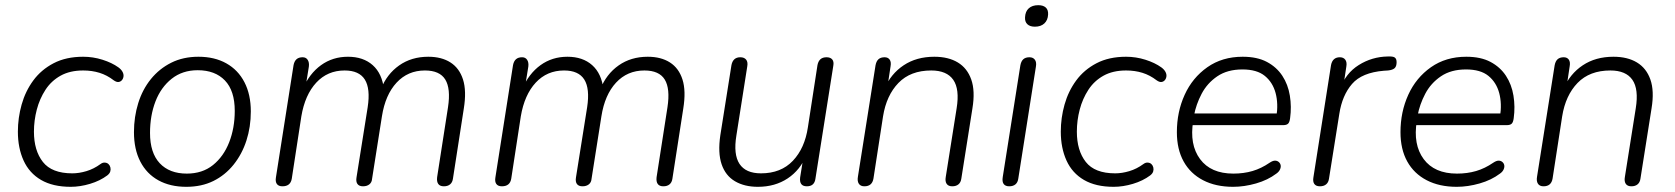

<svg xmlns="http://www.w3.org/2000/svg" viewBox="-20 -713 6464 741"><path d="M253 8Q184 8 138.5 -18.5Q93 -45 71 -93.5Q49 -142 49 -205Q49 -258 63.5 -309.5Q78 -361 108.5 -402.5Q139 -444 187 -469Q235 -494 301 -494Q339 -494 375.5 -482.5Q412 -471 437 -453Q448 -445 453 -435.5Q458 -426 456.5 -417Q455 -408 449.5 -402.5Q444 -397 436.5 -396.5Q429 -396 419 -403Q393 -423 364 -432Q335 -441 301 -441Q250 -441 214 -421Q178 -401 155.5 -366.5Q133 -332 122 -290Q111 -248 111 -205Q111 -132 145.5 -88Q180 -44 259 -44Q285 -44 313.5 -52.5Q342 -61 368 -80Q376 -86 384.5 -85.5Q393 -85 398.5 -80Q404 -75 406 -67Q408 -59 405.5 -51Q403 -43 394 -36Q366 -15 327.5 -3.5Q289 8 253 8Z M699 8Q637 8 591.5 -17Q546 -42 521.5 -89.5Q497 -137 497 -203Q497 -262 513.5 -315Q530 -368 562.5 -408Q595 -448 641 -471Q687 -494 746 -494Q808 -494 853.5 -468.5Q899 -443 923.5 -395.5Q948 -348 948 -283Q948 -223 931 -170.5Q914 -118 881.5 -77.5Q849 -37 803.5 -14.5Q758 8 699 8ZM701 -43Q761 -43 802 -76Q843 -109 864.5 -164Q886 -219 886 -285Q886 -363 848 -402.5Q810 -442 743 -442Q684 -442 642.5 -409Q601 -376 580 -321.5Q559 -267 559 -200Q559 -123 596.5 -83Q634 -43 701 -43Z M1070 6Q1055 6 1048.5 -3Q1042 -12 1045 -29L1113 -462Q1116 -477 1124.5 -484.5Q1133 -492 1148 -492Q1161 -492 1167.5 -482Q1174 -472 1172 -456L1157 -363L1148 -369Q1174 -429 1219 -461.5Q1264 -494 1323 -494Q1382 -494 1418.5 -461.5Q1455 -429 1462 -367L1450 -369Q1473 -427 1520.5 -460.5Q1568 -494 1633 -494Q1684 -494 1718.5 -472Q1753 -450 1767 -406Q1781 -362 1770 -294L1728 -23Q1726 -9 1717 -1.5Q1708 6 1693 6Q1678 6 1671.5 -3Q1665 -12 1667 -29L1709 -299Q1720 -371 1698.5 -406Q1677 -441 1620 -441Q1554 -441 1510.5 -394Q1467 -347 1454 -264L1416 -23Q1415 -9 1405.5 -1.5Q1396 6 1381 6Q1366 6 1359.5 -3Q1353 -12 1356 -29L1399 -299Q1410 -371 1388 -406Q1366 -441 1310 -441Q1244 -441 1200.5 -394Q1157 -347 1143 -264L1106 -23Q1101 6 1070 6Z M1917 6Q1902 6 1895.5 -3Q1889 -12 1892 -29L1960 -462Q1963 -477 1971.5 -484.5Q1980 -492 1995 -492Q2008 -492 2014.5 -482Q2021 -472 2019 -456L2004 -363L1995 -369Q2021 -429 2066 -461.5Q2111 -494 2170 -494Q2229 -494 2265.5 -461.5Q2302 -429 2309 -367L2297 -369Q2320 -427 2367.5 -460.5Q2415 -494 2480 -494Q2531 -494 2565.5 -472Q2600 -450 2614 -406Q2628 -362 2617 -294L2575 -23Q2573 -9 2564 -1.5Q2555 6 2540 6Q2525 6 2518.5 -3Q2512 -12 2514 -29L2556 -299Q2567 -371 2545.5 -406Q2524 -441 2467 -441Q2401 -441 2357.5 -394Q2314 -347 2301 -264L2263 -23Q2262 -9 2252.5 -1.5Q2243 6 2228 6Q2213 6 2206.5 -3Q2200 -12 2203 -29L2246 -299Q2257 -371 2235 -406Q2213 -441 2157 -441Q2091 -441 2047.5 -394Q2004 -347 1990 -264L1953 -23Q1948 6 1917 6Z M2905 8Q2853 8 2816.5 -13.5Q2780 -35 2765 -79Q2750 -123 2760 -191L2803 -462Q2806 -477 2814.5 -484.5Q2823 -492 2837 -492Q2852 -492 2859.5 -483Q2867 -474 2864 -457L2822 -190Q2810 -117 2834 -80.5Q2858 -44 2917 -44Q2994 -44 3040 -92.5Q3086 -141 3098 -222L3135 -462Q3138 -477 3146.5 -484.5Q3155 -492 3170 -492Q3185 -492 3192 -483.5Q3199 -475 3196 -459L3127 -23Q3123 6 3094 6Q3079 6 3072.5 -2.5Q3066 -11 3068 -28L3083 -122L3093 -116Q3069 -57 3020 -24.5Q2971 8 2905 8Z M3316 6Q3301 6 3294.5 -4Q3288 -14 3291 -31L3359 -461Q3362 -477 3370.5 -484.5Q3379 -492 3394 -492Q3407 -492 3413.5 -483Q3420 -474 3417 -457L3403 -364L3393 -370Q3418 -428 3467.5 -461Q3517 -494 3586 -494Q3640 -494 3676.5 -472Q3713 -450 3728.5 -406Q3744 -362 3733 -295L3690 -23Q3688 -9 3679 -1.5Q3670 6 3655 6Q3640 6 3633.5 -3.5Q3627 -13 3630 -30L3672 -295Q3684 -369 3659 -405Q3634 -441 3574 -441Q3494 -441 3447.5 -393Q3401 -345 3388 -264L3351 -24Q3346 6 3316 6Z M3875 6Q3860 6 3853.5 -3Q3847 -12 3850 -30L3918 -461Q3921 -477 3929.5 -484.5Q3938 -492 3953 -492Q3967 -492 3974 -482.5Q3981 -473 3978 -456L3910 -24Q3908 -9 3899 -1.5Q3890 6 3875 6ZM3974 -610Q3955 -610 3945 -619.5Q3935 -629 3936 -646Q3937 -669 3950.5 -681Q3964 -693 3987 -693Q4006 -693 4016 -684Q4026 -675 4025 -657Q4024 -635 4010.5 -622.5Q3997 -610 3974 -610Z M4278 8Q4209 8 4163.5 -18.5Q4118 -45 4096 -93.5Q4074 -142 4074 -205Q4074 -258 4088.5 -309.5Q4103 -361 4133.5 -402.5Q4164 -444 4212 -469Q4260 -494 4326 -494Q4364 -494 4400.5 -482.5Q4437 -471 4462 -453Q4473 -445 4478 -435.5Q4483 -426 4481.5 -417Q4480 -408 4474.5 -402.5Q4469 -397 4461.5 -396.5Q4454 -396 4444 -403Q4418 -423 4389 -432Q4360 -441 4326 -441Q4275 -441 4239 -421Q4203 -401 4180.5 -366.5Q4158 -332 4147 -290Q4136 -248 4136 -205Q4136 -132 4170.5 -88Q4205 -44 4284 -44Q4310 -44 4338.5 -52.5Q4367 -61 4393 -80Q4401 -86 4409.5 -85.5Q4418 -85 4423.5 -80Q4429 -75 4431 -67Q4433 -59 4430.5 -51Q4428 -43 4419 -36Q4391 -15 4352.5 -3.5Q4314 8 4278 8Z M4739 8Q4672 8 4623 -17.5Q4574 -43 4548 -90Q4522 -137 4522 -203Q4522 -281 4552 -347Q4582 -413 4639.5 -453.5Q4697 -494 4776 -494Q4832 -494 4869.5 -474Q4907 -454 4929 -420.5Q4951 -387 4958 -344Q4965 -301 4959 -257Q4957 -241 4951 -235.5Q4945 -230 4932 -230H4567L4574 -275H4925L4906 -262Q4914 -313 4903 -354Q4892 -395 4861.5 -420Q4831 -445 4775 -445Q4717 -445 4678 -418.5Q4639 -392 4617.5 -351Q4596 -310 4588 -267L4585 -246Q4570 -155 4611.5 -99Q4653 -43 4740 -43Q4780 -43 4814 -53Q4848 -63 4880 -85Q4892 -93 4900.5 -93Q4909 -93 4915 -88Q4921 -83 4922.5 -75.5Q4924 -68 4920 -59Q4916 -50 4906 -43Q4873 -18 4827.5 -5Q4782 8 4739 8Z M5074 6Q5059 6 5052.5 -3Q5046 -12 5049 -29L5117 -462Q5120 -477 5128.5 -484.5Q5137 -492 5151 -492Q5165 -492 5172 -482.5Q5179 -473 5176 -456L5163 -370H5152Q5173 -430 5224 -462Q5275 -494 5336 -495Q5356 -496 5363 -491Q5370 -486 5370 -473Q5370 -457 5362.5 -450Q5355 -443 5337 -441L5321 -440Q5236 -433 5198 -389Q5160 -345 5149 -274L5109 -23Q5107 -9 5098 -1.5Q5089 6 5074 6Z M5602 8Q5535 8 5486 -17.5Q5437 -43 5411 -90Q5385 -137 5385 -203Q5385 -281 5415 -347Q5445 -413 5502.5 -453.5Q5560 -494 5639 -494Q5695 -494 5732.5 -474Q5770 -454 5792 -420.5Q5814 -387 5821 -344Q5828 -301 5822 -257Q5820 -241 5814 -235.5Q5808 -230 5795 -230H5430L5437 -275H5788L5769 -262Q5777 -313 5766 -354Q5755 -395 5724.5 -420Q5694 -445 5638 -445Q5580 -445 5541 -418.5Q5502 -392 5480.5 -351Q5459 -310 5451 -267L5448 -246Q5433 -155 5474.5 -99Q5516 -43 5603 -43Q5643 -43 5677 -53Q5711 -63 5743 -85Q5755 -93 5763.5 -93Q5772 -93 5778 -88Q5784 -83 5785.5 -75.5Q5787 -68 5783 -59Q5779 -50 5769 -43Q5736 -18 5690.5 -5Q5645 8 5602 8Z M5937 6Q5922 6 5915.5 -4Q5909 -14 5912 -31L5980 -461Q5983 -477 5991.5 -484.5Q6000 -492 6015 -492Q6028 -492 6034.5 -483Q6041 -474 6038 -457L6024 -364L6014 -370Q6039 -428 6088.5 -461Q6138 -494 6207 -494Q6261 -494 6297.5 -472Q6334 -450 6349.5 -406Q6365 -362 6354 -295L6311 -23Q6309 -9 6300 -1.5Q6291 6 6276 6Q6261 6 6254.5 -3.5Q6248 -13 6251 -30L6293 -295Q6305 -369 6280 -405Q6255 -441 6195 -441Q6115 -441 6068.5 -393Q6022 -345 6009 -264L5972 -24Q5967 6 5937 6Z"/></svg>

Font: Nunito ExtraLight Light
Style: Italic
Weight: 300
Italic angle: -9°
Version: Version 3.602